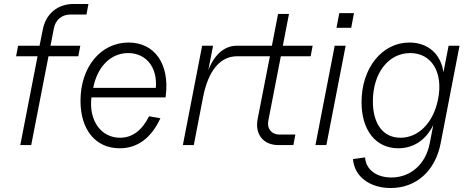

<svg xmlns="http://www.w3.org/2000/svg" viewBox="-20 -730 2371 966"><path d="M195 -580 179 -500H71L61 -447H169L82 0H137L224 -447H374L384 -500H234L251 -587C259 -630 291 -657 335 -657H415L425 -710H350C269 -710 210 -660 195 -580Z M582 16C671 16 740 -34 787 -135L730 -145C694 -73 645 -37 584 -37C488 -37 426 -124 440 -240H813L814 -248C834 -408 758 -516 627 -516C487 -516 385 -393 385 -223C385 -77 461 16 582 16ZM764 -288H449C470 -396 538 -463 625 -463C715 -463 773 -391 764 -288Z M900 0H955L1001 -238C1027 -374 1087 -447 1173 -447H1338L1276 -130C1262 -54 1305 0 1381 0H1456L1466 -53H1386C1346 -53 1322 -83 1330 -123L1393 -447H1543L1553 -500H1403L1434 -660H1379L1348 -500H1173C1110 -500 1060 -458 1028 -377L1052 -500H997Z M1567 0H1622L1719 -500H1664ZM1673 -590H1747L1761 -664H1687Z M1946 216C2073 216 2170 131 2197 -9L2292 -500H2237L2211 -366C2199 -456 2135 -516 2040 -516C1902 -516 1799 -388 1799 -216C1799 -74 1871 16 1984 16C2061 16 2123 -26 2160 -101L2142 -9C2122 96 2046 163 1949 163C1873 163 1820 122 1817 62L1756 70C1762 157 1839 216 1946 216ZM1995 -37C1908 -37 1856 -106 1856 -220C1856 -362 1934 -463 2044 -463C2152 -463 2211 -365 2184 -231C2161 -113 2086 -37 1995 -37Z"/></svg>

Font: Uncut Sans Light Italic
Style: Regular
Weight: 300
Italic angle: -11°
Designer: Kasper Nordkvist
Foundry: UNCUT.wtf
Version: Version 1.304;Glyphs 3.2 (3246)